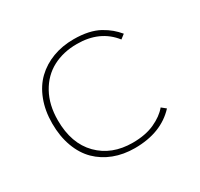

<svg xmlns="http://www.w3.org/2000/svg" viewBox="-150 -898 1149 1101"><g transform="rotate(-30 425.0 -347.5)"><path d="M448.5 11Q373.5 11 311.2 -12.8Q249 -36.5 203.5 -81.2Q158 -126 132.8 -194.5Q107.5 -263 107.5 -348Q107.5 -433 133.8 -501.2Q160 -569.5 206.5 -614Q253 -658.5 316.2 -682.2Q379.5 -706 454.5 -706Q506.5 -706 549 -696.8Q591.5 -687.5 623.2 -669.8Q655 -652 677.2 -633.2Q699.5 -614.5 720.5 -589.5L692 -567.5Q609.5 -673 457.5 -673Q367 -673 297 -636Q227 -599 185.8 -524.5Q144.5 -450 144.5 -348Q144.5 -194.5 229.8 -108.2Q315 -22 453 -22Q538 -22 598.2 -49.5Q658.5 -77 692 -117.5L720.5 -94.5Q623 11 448.5 11Z"/></g></svg>

Font: League Mono Wide Thin
Style: Regular
Weight: 100
Width: 8
Designer: Tyler Finck
Foundry: The League of Moveable Type / Tyler Finck
Version: Version 2.210